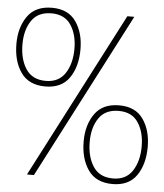

<svg xmlns="http://www.w3.org/2000/svg" viewBox="-52 -768 705 824"><g transform="rotate(5 300.0 -356.5)"><path d="M139 -383Q68 -383 34 -431.5Q0 -480 0 -555Q0 -626 34 -674Q68 -722 139 -722Q209 -722 242.5 -674Q276 -626 276 -555Q276 -480 242.5 -431.5Q209 -383 139 -383ZM94 0 464 -714H494L124 0ZM139 -407Q195 -407 222.5 -449Q250 -491 250 -555Q250 -616 223 -657Q196 -698 139 -698Q81 -698 53.5 -657.5Q26 -617 26 -555Q26 -491 53.5 -449Q81 -407 139 -407ZM463 9Q392 9 358 -39.5Q324 -88 324 -163Q324 -234 358 -282Q392 -330 463 -330Q533 -330 566.5 -282Q600 -234 600 -163Q600 -88 566.5 -39.5Q533 9 463 9ZM463 -15Q519 -15 546.5 -57Q574 -99 574 -163Q574 -224 547 -265Q520 -306 463 -306Q405 -306 377.5 -265.5Q350 -225 350 -163Q350 -99 377.5 -57Q405 -15 463 -15Z"/></g></svg>

Font: Noto Sans Mono Thin
Style: Regular
Weight: 100
Designer: Monotype Design Team
Foundry: Monotype Imaging Inc.
Version: Version 2.014